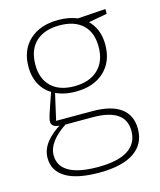

<svg xmlns="http://www.w3.org/2000/svg" viewBox="-114 -612 776 931"><g transform="rotate(-15 273.5 -146.5)"><path d="M269 237Q157 237 100.5 202.5Q44 168 44 104Q44 63 71.5 27Q99 -9 150 -39L152 -33Q126 -33 113.5 -40.5Q101 -48 101 -63Q101 -70 102.5 -77Q104 -84 108 -97.5Q112 -111 121 -136.5Q130 -162 145 -206L148 -199Q110 -221 89.5 -259Q69 -297 69 -347Q69 -432 122.5 -481Q176 -530 267 -530Q324 -530 367 -510L354 -512L502 -522V-498L400 -479L405 -484Q430 -462 443.5 -429.5Q457 -397 457 -356Q457 -271 404 -221.5Q351 -172 260 -172Q201 -172 155 -195L163 -201L129 -52L122 -60H314Q407 -60 455.5 -24.5Q504 11 504 80Q504 156 444 196.5Q384 237 269 237ZM270 209Q370 209 420.5 176.5Q471 144 471 81Q471 25 430 -3Q389 -31 308 -31H161L176 -35Q76 29 76 99Q76 153 124.5 181Q173 209 270 209ZM261 -199Q337 -199 380 -240Q423 -281 423 -354Q423 -426 382 -464.5Q341 -503 266 -503Q189 -503 146.5 -463Q104 -423 104 -348Q104 -278 145 -238.5Q186 -199 261 -199Z"/></g></svg>

Font: Bitter Thin ExtraLight
Style: Regular
Weight: 250
Version: Version 2.002